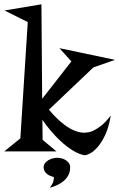

<svg xmlns="http://www.w3.org/2000/svg" viewBox="-40 -714 558 898"><path d="M498 -434.1 397 -398.9 189 -201.2Q208.5 -177.2 226.6 -160.2Q244.6 -143.1 260.7 -130.9Q276.9 -118.7 290.8 -111.3Q304.7 -104 316.4 -100.1Q343.3 -90.8 365.2 -94.2Q380.9 -95.2 398.9 -104Q414.6 -111.3 434.8 -127.4Q455.1 -143.6 478 -173.8Q469.2 -119.6 452.4 -83.7Q435.5 -47.9 417 -26.6Q398.4 -5.4 381.6 3.4Q364.7 12.2 356 12.2Q330.6 8.3 299.8 -10.7Q286.6 -18.6 270.8 -30.8Q254.9 -43 237.1 -60.1Q219.2 -77.1 199.2 -100.3Q179.2 -123.5 158.2 -153.8L159.2 -60.1L224.1 -5.9H-20L55.2 -66.9L89.8 -610.8L-19 -665L153.8 -693.8L157.2 -252L293.9 -426.8L237.8 -488.8ZM288.1 68.8Q288.1 88.9 280.3 104.2Q272.5 119.6 259.3 131.3Q246.1 143.1 228.8 151.1Q211.4 159.2 192.9 164.1Q197.3 157.7 200.7 152.8Q204.1 147.9 206.5 142.6Q209 137.2 210.4 130.4Q211.9 123.5 211.9 113.8Q204.6 112.3 196 108.9Q187.5 105.5 180.4 100.1Q173.3 94.7 168.7 86.9Q164.1 79.1 164.1 68.8Q164.1 57.1 170.9 48.6Q177.7 40 187.5 34.4Q197.3 28.8 208.3 26.4Q219.2 23.9 228 23.9Q236.8 23.9 247.1 26.4Q257.3 28.8 266.6 34.4Q275.9 40 282 48.6Q288.1 57.1 288.1 68.8Z"/></svg>

Font: Risque
Style: Regular
Weight: 400
Designer: Astigmatic (AOETI)
Foundry: Astigmatic (AOETI)
Version: Version 1.000